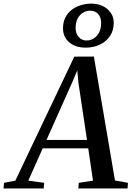

<svg xmlns="http://www.w3.org/2000/svg" viewBox="-89 -1068 748 1088"><path d="M-69 0 -66 -32 -2 -44.5 332 -747 443 -747.5 562.5 -45.5 636 -32 634 0H355L357.5 -32L438 -44.5L411 -227.5H153L71.5 -44.5L161.5 -32L158.5 0ZM174.5 -275H404L355.5 -598.5L349 -669L323 -607.5ZM397 -798Q338 -798 303 -828.5Q268 -859 268 -907Q268 -943 281.5 -969.2Q295 -995.5 318 -1012.8Q341 -1030 369.5 -1038.8Q398 -1047.5 427.5 -1047.5Q465 -1047.5 493.8 -1033.5Q522.5 -1019.5 539 -995Q555.5 -970.5 555.5 -939.5Q555.5 -894 533.2 -862.2Q511 -830.5 475 -814.2Q439 -798 397 -798ZM401.5 -838.5Q423.5 -838.5 442.2 -850.2Q461 -862 472.5 -884Q484 -906 484 -936.5Q484 -971.5 466.5 -989.5Q449 -1007.5 422 -1007.5Q401 -1007.5 382 -996.5Q363 -985.5 351.2 -963.5Q339.5 -941.5 339.5 -908.5Q339.5 -878.5 356.8 -858.5Q374 -838.5 401.5 -838.5Z"/></svg>

Font: Merriweather 72pt Medium
Style: Italic
Weight: 500
Italic angle: -7.8°
Version: Version 2.101